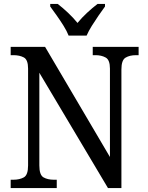

<svg xmlns="http://www.w3.org/2000/svg" viewBox="-20 -951 746 971"><path d="M34 0V-42H47Q79 -42 100.5 -54Q122 -66 122 -114V-604Q122 -649 100.5 -660.5Q79 -672 48 -672H34V-714H208L536 -157V-604Q536 -648 514.5 -660Q493 -672 463 -672H449V-714H681V-672H668Q636 -672 615 -659.5Q594 -647 594 -600V0H526L179 -583V-114Q179 -66 200 -54Q221 -42 253 -42H267V0ZM327 -771Q318 -794 301.5 -820.5Q285 -847 266.5 -873Q248 -899 234 -918V-931H272Q298 -911 324.5 -886Q351 -861 372 -835Q393 -861 420 -886Q447 -911 473 -931H511V-918Q497 -899 479 -873Q461 -847 444.5 -820.5Q428 -794 418 -771Z"/></svg>

Font: Noto Serif Tamil SemiCondensed
Style: Italic
Weight: 400
Width: 4
Italic angle: -12°
Designer: Indian Type Foundry, Tom Grace, and the Monotype Design Team
Foundry: Monotype Imaging Inc.
Version: Version 2.003; ttfautohint (v1.8.4.7-5d5b)